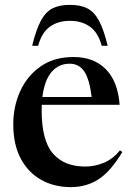

<svg xmlns="http://www.w3.org/2000/svg" viewBox="-20 -757 543 788"><path d="M281.5 -523Q365.5 -523 414.8 -472.5Q464 -422 471 -327H151.5Q151 -315.5 151 -303Q151 -180.5 197.2 -127Q243.5 -73.5 329.5 -73.5Q370.5 -73.5 407.5 -89.5Q444.5 -105.5 472.5 -140L482 -133Q433.5 -52.5 383.8 -20.8Q334 11 271 11Q202.5 11 149.2 -18.8Q96 -48.5 65.2 -106Q34.5 -163.5 34.5 -246.5Q34.5 -321 63.5 -384Q92.5 -447 147.5 -485Q202.5 -523 281.5 -523ZM266 -495.5Q220.5 -495.5 191.5 -461.5Q162.5 -427.5 154 -359H356Q347.5 -431.5 326 -463.5Q304.5 -495.5 266 -495.5ZM267 -671.5Q218 -671.5 184.5 -647.2Q151 -623 136.5 -569H112Q128 -635 147.5 -671.5Q167 -708 195.2 -722.5Q223.5 -737 267 -737Q310.5 -737 338.8 -722.5Q367 -708 386.5 -671.5Q406 -635 422 -569H397.5Q383 -623 349.5 -647.2Q316 -671.5 267 -671.5Z"/></svg>

Font: Newsreader Display Medium
Style: Regular
Weight: 500
Designer: Hugues Gentile
Foundry: Production Type
Version: Version 1.001